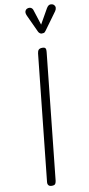

<svg xmlns="http://www.w3.org/2000/svg" viewBox="-134 -1355 652 1401"><g transform="rotate(-10 192.0 -654.0)"><path d="M130.5 0Q113.5 0 106 -8.8Q98.5 -17.5 100 -33L198.5 -969Q200.5 -986.5 208.5 -995.2Q216.5 -1004 236.5 -1004Q249.5 -1004 255.2 -999.8Q261 -995.5 262 -986.8Q263 -978 261.5 -964.5L163.5 -32.5Q162.5 -21 157 -10.5Q151.5 0 130.5 0ZM249 -1107Q244.5 -1107 237.2 -1111.8Q230 -1116.5 226 -1124.5L166.5 -1253Q156 -1276 161.8 -1289Q167.5 -1302 179 -1305.5Q194 -1310.5 205.5 -1304.5Q217 -1298.5 221 -1284L257 -1172L320 -1283Q333 -1304.5 348 -1305.2Q363 -1306 372.5 -1298.5Q384 -1288 383.5 -1275.2Q383 -1262.5 374.5 -1250.5L281.5 -1122.5Q273 -1110 264.8 -1108.5Q256.5 -1107 249 -1107Z"/></g></svg>

Font: Edu NSW ACT Hand Pre
Style: Regular
Weight: 400
Designer: Tina and Corey Anderson, Eben Sorkin, Mirko Velimirovic
Foundry: Sorkin Type Co.
Version: Version 2.000